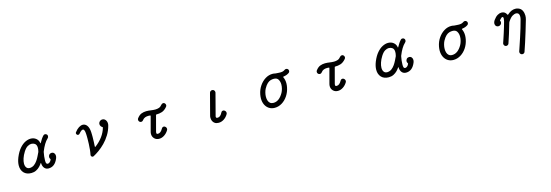

<svg xmlns="http://www.w3.org/2000/svg" viewBox="30 -1714 8939 3113"><g transform="rotate(-15 4500.0 -157.5)"><path d="M641 24Q598 24 572 -6.5Q546 -37 544 -89Q544 -102 537 -91Q521 -66 495 -39Q469 -12 433 6Q397 24 352 24Q272 24 228 -22.5Q184 -69 184 -145Q184 -205 213 -278Q249 -365 294.5 -417.5Q340 -470 388.5 -494Q437 -518 481 -518Q534 -518 571.5 -488Q609 -458 616 -408Q617 -399 623 -407Q662 -480 698 -516Q708 -527 725 -527Q745 -527 758 -511Q766 -500 766 -486Q766 -464 750 -451Q718 -422 689 -374Q660 -326 635 -263Q634 -260 633.5 -258Q633 -256 632 -253Q625 -216 621 -185Q617 -154 617 -123Q617 -115 617 -106.5Q617 -98 618 -90Q621 -53 648 -53Q664 -53 681 -67Q698 -81 708 -106Q710 -112 706 -118Q700 -126 697.5 -134.5Q695 -143 695 -151Q695 -173 710.5 -190.5Q726 -208 751 -208Q777 -208 792.5 -189.5Q808 -171 808 -144Q808 -125 799 -102Q748 24 641 24ZM352 -62Q393 -65 423.5 -88Q454 -111 477 -144.5Q500 -178 517 -213Q534 -248 547 -275Q548 -278 548.5 -280Q549 -282 550 -286Q555 -304 556.5 -319Q558 -334 558 -347Q558 -398 526 -418Q516 -425 501.5 -429.5Q487 -434 470 -434Q442 -434 407.5 -414.5Q373 -395 338 -340Q306 -289 290 -240.5Q274 -192 274 -154Q274 -111 294 -85.5Q314 -60 352 -62Z M1396 22Q1390 25 1383 25Q1369 25 1359 13Q1349 1 1353 -15Q1361 -51 1365.5 -97Q1370 -143 1372 -191Q1374 -239 1374 -281Q1374 -305 1373.5 -325.5Q1373 -346 1372 -362Q1368 -441 1337 -441Q1312 -441 1270 -390Q1261 -378 1245 -378Q1234 -378 1227 -385Q1214 -395 1214 -410Q1214 -421 1221 -429Q1255 -474 1290 -495.5Q1325 -517 1356 -517Q1398 -517 1426.5 -478.5Q1455 -440 1459 -366Q1460 -347 1460.5 -327Q1461 -307 1461 -287Q1461 -245 1459 -204Q1457 -163 1455 -125Q1455 -120 1458.5 -118Q1462 -116 1466 -120Q1541 -177 1590.5 -244.5Q1640 -312 1661 -388V-390Q1661 -396 1655 -399Q1640 -407 1630.5 -422.5Q1621 -438 1621 -455Q1621 -481 1640 -499.5Q1659 -518 1685 -518Q1717 -518 1737.5 -492.5Q1758 -467 1758 -430Q1758 -423 1757 -415Q1756 -407 1754 -399Q1733 -317 1691 -249Q1649 -181 1597 -128.5Q1545 -76 1492.5 -38.5Q1440 -1 1396 22Z M2730 -510Q2747 -496 2747 -475Q2747 -461 2737 -448Q2694 -397 2648 -382.5Q2602 -368 2556 -369Q2547 -369 2546 -361L2477 -102Q2474 -92 2474 -82Q2474 -64 2485 -62Q2489 -61 2492.5 -60.5Q2496 -60 2500 -60Q2545 -60 2581 -125Q2594 -148 2617 -148Q2628 -148 2637 -142Q2661 -126 2661 -100Q2661 -88 2656 -80Q2629 -33 2586 -4.5Q2543 24 2498 24Q2449 24 2418 -7.5Q2387 -39 2387 -85Q2387 -104 2393 -125L2458 -369Q2458 -370 2458.5 -370.5Q2459 -371 2459 -372Q2459 -377 2451 -379Q2444 -380 2436 -380.5Q2428 -381 2420 -381Q2392 -381 2366 -371.5Q2340 -362 2320 -335Q2307 -317 2285 -317Q2273 -317 2263 -324Q2244 -338 2244 -361Q2244 -375 2252 -386Q2287 -433 2326.5 -448Q2366 -463 2408 -463Q2447 -463 2485.5 -457Q2524 -451 2559 -451Q2592 -451 2621 -461Q2650 -471 2673 -501Q2687 -518 2707 -518Q2721 -518 2730 -510Z M3497 23Q3457 23 3432.5 6.5Q3408 -10 3397 -35.5Q3386 -61 3386 -88Q3386 -98 3387 -108Q3388 -118 3391 -127L3485 -485Q3489 -499 3501.5 -508Q3514 -517 3528 -517Q3548 -517 3560 -503.5Q3572 -490 3572 -473Q3572 -466 3571 -462L3477 -103Q3476 -97 3474.5 -92Q3473 -87 3473 -83Q3473 -66 3486 -63Q3490 -62 3494 -61.5Q3498 -61 3502 -61Q3547 -61 3580 -127Q3591 -150 3616 -150Q3627 -150 3636 -144Q3661 -128 3661 -101Q3661 -90 3655 -79Q3627 -31 3585 -4Q3543 23 3497 23Z M4806 -524Q4816 -513 4816 -496Q4816 -477 4801 -465Q4782 -451 4758.5 -442Q4735 -433 4704 -429Q4693 -427 4698 -418Q4721 -372 4721 -311Q4721 -295 4719 -279Q4717 -263 4714 -246Q4699 -169 4658 -107.5Q4617 -46 4559.5 -11Q4502 24 4438 24Q4383 24 4342.5 -2.5Q4302 -29 4280 -75Q4258 -121 4258 -181Q4258 -198 4260 -214.5Q4262 -231 4265 -248Q4280 -325 4321.5 -386Q4363 -447 4420.5 -482.5Q4478 -518 4541 -518Q4566 -518 4588 -512Q4592 -511 4599 -511Q4620 -510 4637.5 -508.5Q4655 -507 4669 -507Q4695 -507 4713.5 -512Q4732 -517 4750 -530Q4763 -538 4775 -538Q4794 -538 4806 -524ZM4603 -181Q4618 -208 4627.5 -244Q4637 -280 4637 -315Q4637 -363 4615.5 -399Q4594 -435 4541 -435Q4516 -435 4488.5 -427.5Q4461 -420 4432.5 -394.5Q4404 -369 4374 -314Q4361 -289 4352 -253.5Q4343 -218 4343 -183Q4343 -151 4352 -122.5Q4361 -94 4382 -76.5Q4403 -59 4438 -59Q4534 -59 4603 -181Z M5730 -510Q5747 -496 5747 -475Q5747 -461 5737 -448Q5694 -397 5648 -382.5Q5602 -368 5556 -369Q5547 -369 5546 -361L5477 -102Q5474 -92 5474 -82Q5474 -64 5485 -62Q5489 -61 5492.5 -60.5Q5496 -60 5500 -60Q5545 -60 5581 -125Q5594 -148 5617 -148Q5628 -148 5637 -142Q5661 -126 5661 -100Q5661 -88 5656 -80Q5629 -33 5586 -4.5Q5543 24 5498 24Q5449 24 5418 -7.5Q5387 -39 5387 -85Q5387 -104 5393 -125L5458 -369Q5458 -370 5458.5 -370.5Q5459 -371 5459 -372Q5459 -377 5451 -379Q5444 -380 5436 -380.5Q5428 -381 5420 -381Q5392 -381 5366 -371.5Q5340 -362 5320 -335Q5307 -317 5285 -317Q5273 -317 5263 -324Q5244 -338 5244 -361Q5244 -375 5252 -386Q5287 -433 5326.5 -448Q5366 -463 5408 -463Q5447 -463 5485.5 -457Q5524 -451 5559 -451Q5592 -451 5621 -461Q5650 -471 5673 -501Q5687 -518 5707 -518Q5721 -518 5730 -510Z M6641 24Q6598 24 6572 -6.5Q6546 -37 6544 -89Q6544 -102 6537 -91Q6521 -66 6495 -39Q6469 -12 6433 6Q6397 24 6352 24Q6272 24 6228 -22.5Q6184 -69 6184 -145Q6184 -205 6213 -278Q6249 -365 6294.5 -417.5Q6340 -470 6388.5 -494Q6437 -518 6481 -518Q6534 -518 6571.5 -488Q6609 -458 6616 -408Q6617 -399 6623 -407Q6662 -480 6698 -516Q6708 -527 6725 -527Q6745 -527 6758 -511Q6766 -500 6766 -486Q6766 -464 6750 -451Q6718 -422 6689 -374Q6660 -326 6635 -263Q6634 -260 6633.5 -258Q6633 -256 6632 -253Q6625 -216 6621 -185Q6617 -154 6617 -123Q6617 -115 6617 -106.5Q6617 -98 6618 -90Q6621 -53 6648 -53Q6664 -53 6681 -67Q6698 -81 6708 -106Q6710 -112 6706 -118Q6700 -126 6697.5 -134.5Q6695 -143 6695 -151Q6695 -173 6710.5 -190.5Q6726 -208 6751 -208Q6777 -208 6792.5 -189.5Q6808 -171 6808 -144Q6808 -125 6799 -102Q6748 24 6641 24ZM6352 -62Q6393 -65 6423.5 -88Q6454 -111 6477 -144.5Q6500 -178 6517 -213Q6534 -248 6547 -275Q6548 -278 6548.5 -280Q6549 -282 6550 -286Q6555 -304 6556.5 -319Q6558 -334 6558 -347Q6558 -398 6526 -418Q6516 -425 6501.5 -429.5Q6487 -434 6470 -434Q6442 -434 6407.5 -414.5Q6373 -395 6338 -340Q6306 -289 6290 -240.5Q6274 -192 6274 -154Q6274 -111 6294 -85.5Q6314 -60 6352 -62Z M7806 -524Q7816 -513 7816 -496Q7816 -477 7801 -465Q7782 -451 7758.5 -442Q7735 -433 7704 -429Q7693 -427 7698 -418Q7721 -372 7721 -311Q7721 -295 7719 -279Q7717 -263 7714 -246Q7699 -169 7658 -107.5Q7617 -46 7559.5 -11Q7502 24 7438 24Q7383 24 7342.5 -2.5Q7302 -29 7280 -75Q7258 -121 7258 -181Q7258 -198 7260 -214.5Q7262 -231 7265 -248Q7280 -325 7321.5 -386Q7363 -447 7420.5 -482.5Q7478 -518 7541 -518Q7566 -518 7588 -512Q7592 -511 7599 -511Q7620 -510 7637.5 -508.5Q7655 -507 7669 -507Q7695 -507 7713.5 -512Q7732 -517 7750 -530Q7763 -538 7775 -538Q7794 -538 7806 -524ZM7603 -181Q7618 -208 7627.5 -244Q7637 -280 7637 -315Q7637 -363 7615.5 -399Q7594 -435 7541 -435Q7516 -435 7488.5 -427.5Q7461 -420 7432.5 -394.5Q7404 -369 7374 -314Q7361 -289 7352 -253.5Q7343 -218 7343 -183Q7343 -151 7352 -122.5Q7361 -94 7382 -76.5Q7403 -59 7438 -59Q7534 -59 7603 -181Z M8664 -510Q8710 -494 8729 -454.5Q8748 -415 8748 -370Q8748 -336 8739 -306Q8712 -212 8684 -120Q8656 -28 8630 52.5Q8604 133 8582 195Q8578 208 8566.5 215.5Q8555 223 8541 223Q8522 223 8510.5 209.5Q8499 196 8499 180Q8499 177 8499.5 173.5Q8500 170 8501 166Q8512 133 8531.5 75.5Q8551 18 8574 -52Q8597 -122 8618.5 -193.5Q8640 -265 8656 -327Q8660 -341 8661.5 -353.5Q8663 -366 8663 -377Q8663 -423 8636 -436Q8632 -438 8625 -440.5Q8618 -443 8607 -443Q8584 -443 8549 -423.5Q8514 -404 8472 -339Q8471 -336 8470 -334Q8469 -332 8467 -329Q8440 -235 8413 -148Q8386 -61 8365 -2Q8361 11 8349 18.5Q8337 26 8324 26Q8305 26 8293.5 12.5Q8282 -1 8282 -17Q8282 -21 8282.5 -24Q8283 -27 8284 -31Q8293 -57 8306.5 -97.5Q8320 -138 8335.5 -186Q8351 -234 8365.5 -282.5Q8380 -331 8391 -373Q8397 -399 8397 -415Q8397 -443 8381 -443Q8364 -443 8332 -404Q8328 -398 8331 -392Q8334 -387 8336 -381.5Q8338 -376 8338 -370Q8338 -347 8321.5 -331Q8305 -315 8282 -315Q8257 -315 8242.5 -331Q8228 -347 8228 -371Q8228 -385 8233.5 -400.5Q8239 -416 8250 -431Q8283 -477 8317.5 -497Q8352 -517 8383 -517Q8445 -517 8470 -460Q8473 -455 8476 -455Q8478 -455 8480 -456.5Q8482 -458 8484 -459Q8548 -518 8615 -518Q8628 -518 8640 -516.5Q8652 -515 8664 -510Z"/></g></svg>

Font: Kiwi Maru Medium
Style: Regular
Weight: 500
Designer: Hiroki-Chan
Version: Version 1.100